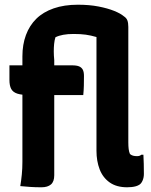

<svg xmlns="http://www.w3.org/2000/svg" viewBox="-20 -789 640 814"><path d="M20 -512H285Q305 -512 315.5 -507.5Q326 -503 331 -493.5Q336 -484 336 -467Q336 -445 335.5 -425.5Q335 -406 333 -386H105Q72 -386 53.5 -392Q35 -398 27.5 -412Q20 -426 20 -450Q20 -467 20 -482Q20 -497 20 -512ZM389 -632Q365 -639 343.5 -642Q322 -645 292 -645Q267 -645 248 -641.5Q229 -638 215 -631Q211 -618 209.5 -603Q208 -588 208 -571Q208 -554 210 -534Q210 -500 210 -451.5Q210 -403 210 -347.5Q210 -292 210 -236Q210 -180 210 -130.5Q210 -81 210 -46Q210 -19 196 -7Q182 5 156 5Q129 5 108 3.5Q87 2 66 0Q70 -24 72.5 -49.5Q75 -75 75 -103Q75 -161 75 -216.5Q75 -272 75 -326Q75 -380 75 -435.5Q75 -491 75 -550Q75 -600 90 -640.5Q105 -681 134 -709.5Q163 -738 207.5 -753.5Q252 -769 310 -769Q359 -769 397.5 -761.5Q436 -754 463.5 -743Q491 -732 505 -720Q516 -713 520 -702.5Q524 -692 524 -675Q524 -633 524 -588.5Q524 -544 524 -496.5Q524 -449 524 -398.5Q524 -348 524 -295Q524 -242 524 -186Q524 -169 525.5 -157Q527 -145 531 -136Q537 -131 544 -129Q551 -127 561 -127Q567 -127 571.5 -128.5Q576 -130 579 -133H588Q589 -115 589.5 -94.5Q590 -74 590 -52Q590 -36 584.5 -23.5Q579 -11 571 -6Q565 -2 556.5 0.5Q548 3 538 4Q528 5 519 5Q474 5 445 -15.5Q416 -36 402.5 -71Q389 -106 389 -150Q389 -197 389 -245.5Q389 -294 389 -342.5Q389 -391 389 -439.5Q389 -488 389 -536Q389 -584 389 -632Z"/></svg>

Font: Rec Mono Semicasual
Style: Bold
Weight: 700
Version: Version 1.085; ttfautohint (v1.8.4.7-5d5b)